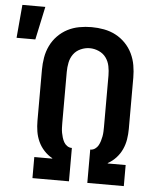

<svg xmlns="http://www.w3.org/2000/svg" viewBox="-109 -869 765 917"><g transform="rotate(5 273.5 -410.0)"><path d="M81 0V-101H167V-103Q145 -115 127.5 -134Q110 -153 99.5 -176Q89 -199 85 -224Q81 -249 81 -274V-520Q81 -549 86 -578.5Q91 -608 104 -635Q117 -662 138 -683.5Q159 -705 185 -718.5Q211 -732 240.5 -737.5Q270 -743 300 -743Q330 -743 359.5 -737.5Q389 -732 415 -718.5Q441 -705 462 -683.5Q483 -662 496 -635Q509 -608 514 -578.5Q519 -549 519 -520V-274Q519 -249 515 -224Q511 -199 500.5 -176Q490 -153 472.5 -134Q455 -115 433 -103V-101H519V0H344V-160H346Q357 -160 367 -167Q377 -174 382.5 -184Q388 -194 391.5 -205.5Q395 -217 397 -228Q399 -239 399.5 -251Q400 -263 400 -274V-520Q400 -542 395.5 -564.5Q391 -587 378 -605Q365 -623 343.5 -632.5Q322 -642 300 -642Q278 -642 256.5 -632.5Q235 -623 222 -605Q209 -587 204.5 -564.5Q200 -542 200 -520V-274Q200 -263 200.5 -251Q201 -239 203 -228Q205 -217 208.5 -205.5Q212 -194 217.5 -184Q223 -174 233 -167Q243 -160 254 -160H256V0ZM-53 -661 -39 -820H71L37 -661Z"/></g></svg>

Font: Iosevka Extended
Style: Bold
Weight: 700
Width: 7
Monospace: yes
Designer: Belleve Invis
Foundry: Belleve Invis
Version: Version 32.5.0; ttfautohint (v1.8.4)